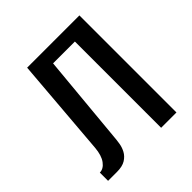

<svg xmlns="http://www.w3.org/2000/svg" viewBox="-144 -592 691 691"><g transform="rotate(-45 201.5 -247.0)"><path d="M16 0V-42Q35 -42 49.5 -61.5Q64 -81 67 -117L98 -494H364V0H286V-439H175L143 -96Q142 -83 139.5 -66.5Q137 -50 129 -35Q121 -20 105 -10Q89 0 61 0Z"/></g></svg>

Font: Alumni Sans Medium
Style: Regular
Weight: 500
Designer: Robert E. Leuschke
Foundry: Robert E. Leuschke
Version: Version 1.018